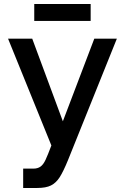

<svg xmlns="http://www.w3.org/2000/svg" viewBox="-20 -722 620 953"><path d="M95 211V115H145Q167 115 181 105Q195 95 206 71.5Q217 48 235 0L20 -530H140L292 -120L448 -530H560L317 74Q294 130 276 158Q258 186 233 198.5Q208 211 165 211ZM150 -702H430V-618H150Z"/></svg>

Font: .
Style: 
Weight: 500
Designer: A.Korolkova, Vitaly Kuzmin
Foundry: ParaType Ltd
Version: Version 1.000; Glyphs 3.2, build 3192.0